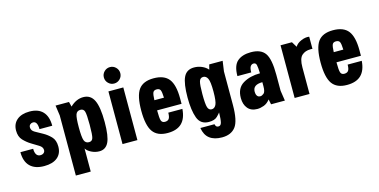

<svg xmlns="http://www.w3.org/2000/svg" viewBox="-88 -1251 3785 1919"><g transform="rotate(-15 1804.0 -291.5)"><path d="M409 -143Q409 -209 374 -245Q339 -281 296.5 -304.5Q254 -328 219 -347.5Q184 -367 184 -400Q184 -419 196.5 -430Q209 -441 226 -441Q249 -441 260.5 -420.5Q272 -400 272 -359H404Q404 -455 357 -505Q310 -555 220 -555Q137 -555 89.5 -515Q42 -475 42 -405Q42 -342 76.5 -305.5Q111 -269 152 -244Q193 -219 227.5 -198Q262 -177 262 -146Q262 -127 248.5 -116Q235 -105 214 -105Q188 -105 174 -125.5Q160 -146 160 -186H28Q28 -90 78 -40Q128 10 224 10Q312 10 360.5 -30Q409 -70 409 -143Z M503 183H657V-56Q672 -30 711.5 -10Q751 10 794 10Q860 10 890 -51.5Q920 -113 920 -259Q920 -415 886 -485Q852 -555 776 -555Q740 -555 706 -540Q672 -525 640 -494L627 -545H488L503 -439ZM656 -276Q656 -374 668 -407Q680 -440 717 -440Q749 -440 758.5 -409.5Q768 -379 768 -272Q768 -166 758.5 -135.5Q749 -105 717 -105Q681 -105 668.5 -139Q656 -173 656 -276Z M1189 0V-545H1035V0ZM1027 -691Q1027 -656 1052 -631Q1077 -606 1112 -606Q1147 -606 1172 -631Q1197 -656 1197 -691Q1197 -726 1172 -751Q1147 -776 1112 -776Q1077 -776 1052 -751Q1027 -726 1027 -691Z M1709 -236V-293Q1709 -432 1661 -493.5Q1613 -555 1504 -555Q1395 -555 1348.5 -490.5Q1302 -426 1302 -274Q1302 -121 1348.5 -55.5Q1395 10 1501 10Q1597 10 1647 -38.5Q1697 -87 1704 -185H1558Q1558 -142 1545.5 -123.5Q1533 -105 1503 -105Q1474 -105 1465 -129.5Q1456 -154 1456 -236ZM1555 -341H1456Q1458 -401 1467.5 -420.5Q1477 -440 1505 -440Q1534 -440 1543.5 -420.5Q1553 -401 1555 -341Z M2015 193Q2109 193 2155.5 132.5Q2202 72 2202 -93V-439L2217 -545H2078L2065 -494Q2041 -522 2003 -538.5Q1965 -555 1923 -555Q1845 -555 1814 -489.5Q1783 -424 1783 -280Q1783 -148 1812 -69Q1841 10 1928 10Q1987 10 2015.5 -18.5Q2044 -47 2049 -56Q2048 16 2040 47Q2032 78 2008 78Q1994 78 1986 71Q1978 64 1974 46H1828Q1840 121 1887.5 157Q1935 193 2015 193ZM1987 -440Q2016 -440 2032.5 -408Q2049 -376 2049 -273Q2049 -170 2032.5 -137.5Q2016 -105 1987 -105Q1957 -105 1946 -138.5Q1935 -172 1935 -277Q1935 -372 1945 -406Q1955 -440 1987 -440Z M2320 -359H2463Q2463 -404 2475.5 -421.5Q2488 -439 2508 -439Q2531 -439 2537 -415.5Q2543 -392 2545 -328Q2442 -328 2369 -284.5Q2296 -241 2296 -138Q2296 -72 2330 -31Q2364 10 2429 10Q2460 10 2496 -3Q2532 -16 2561 -53L2572 0H2715L2699 -106V-272Q2699 -434 2656.5 -494.5Q2614 -555 2511 -555Q2421 -555 2370.5 -511.5Q2320 -468 2320 -359ZM2545 -236V-193Q2545 -136 2525.5 -120.5Q2506 -105 2490 -105Q2467 -105 2456.5 -121.5Q2446 -138 2446 -162Q2446 -201 2471.5 -218.5Q2497 -236 2545 -236Z M2816 0H2970V-275Q2970 -366 3004.5 -397.5Q3039 -429 3094 -429Q3099 -429 3104.5 -429Q3110 -429 3115 -428V-554Q3077 -560 3032 -541Q2987 -522 2968 -489L2934 -545H2816Z M3565 -236V-293Q3565 -432 3517 -493.5Q3469 -555 3360 -555Q3251 -555 3204.5 -490.5Q3158 -426 3158 -274Q3158 -121 3204.5 -55.5Q3251 10 3357 10Q3453 10 3503 -38.5Q3553 -87 3560 -185H3414Q3414 -142 3401.5 -123.5Q3389 -105 3359 -105Q3330 -105 3321 -129.5Q3312 -154 3312 -236ZM3411 -341H3312Q3314 -401 3323.5 -420.5Q3333 -440 3361 -440Q3390 -440 3399.5 -420.5Q3409 -401 3411 -341Z"/></g></svg>

Font: Secuela Black
Style: Regular
Weight: 900
Designer: Fernando Haro
Foundry: deFharo
Version: Version 1.704